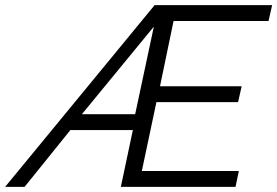

<svg xmlns="http://www.w3.org/2000/svg" viewBox="-101 -730 1083 750"><path d="M503 -710H962L948 -648H577L524 -393H843L829 -331H510L453 -62H832L819 0H371L418 -222H174L-5 0H-81ZM427 -284 500 -626 219 -284Z"/></svg>

Font: Raleway
Style: Italic
Weight: 400
Italic angle: -12°
Designer: Matt McInerney, Pablo Impallari, Rodrigo Fuenzalida
Foundry: Matt McInerney, Pablo Impallari, Rodrigo Fuenzalida
Version: Version 4.026